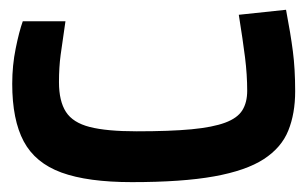

<svg xmlns="http://www.w3.org/2000/svg" viewBox="-20 -368 626 391"><path d="M248.5 2.9Q158.7 2.9 105.2 -16.6Q51.8 -36.1 28.3 -80.1Q4.9 -124 4.9 -197.3Q4.9 -234.9 12 -269.5Q19 -304.2 26.4 -324.7H113.3Q106.9 -281.7 103.5 -256.3Q100.1 -231 100.1 -200.7Q100.1 -162.1 114.3 -140.1Q128.4 -118.2 162.8 -109.4Q197.3 -100.6 258.3 -100.6Q326.2 -100.6 369.9 -104.7Q413.6 -108.9 438.5 -118.2Q463.4 -127.4 473.4 -143.3Q483.4 -159.2 483.4 -183.1Q483.4 -215.8 479 -251Q474.6 -286.1 466.3 -337.9L562.5 -348.1Q571.8 -299.3 576.4 -263.7Q581.1 -228 581.1 -182.1Q581.1 -136.7 567.1 -102.1Q553.2 -67.4 517.1 -43.9Q481 -20.5 416 -8.8Q351.1 2.9 248.5 2.9Z"/></svg>

Font: Cascadia Code
Style: Regular
Weight: 400
Designer: Aaron Bell
Foundry: Saja Typeworks
Version: Version 2404.023